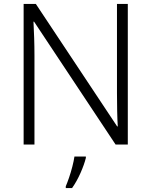

<svg xmlns="http://www.w3.org/2000/svg" viewBox="-20 -734 769 975"><path d="M629 0H567L153 -624H150Q152 -585 153.5 -541.5Q155 -498 155 -451V0H100V-714H162L575 -92H578Q576 -123 575 -171Q574 -219 574 -261V-714H629ZM416 68Q408 101 389 144Q370 187 346 221H314V212Q321 196 330.5 168.5Q340 141 347.5 111.5Q355 82 358 61H416Z"/></svg>

Font: Noto Sans Thai Looped Light
Style: Regular
Weight: 300
Designer: Sasikarn Vongin, Ben Mitchell
Foundry: The Fontpad Ltd
Version: Version 1.001; ttfautohint (v1.8.4.7-5d5b)